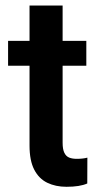

<svg xmlns="http://www.w3.org/2000/svg" viewBox="-20 -679 371 708"><path d="M262.7 -93.3Q286.1 -93.3 302.2 -97.7L301.8 -2.4Q274.4 9.8 225.1 9.8Q185.1 9.8 154.3 -5.1Q123.5 -20 106.2 -53.5Q88.9 -86.9 88.9 -142.1V-436.5H9.8V-528.3H88.9V-658.7H210.9V-528.3H298.3V-436.5H210.9V-152.8Q210.9 -128.4 217.3 -115.5Q223.6 -102.5 235.1 -97.9Q246.6 -93.3 262.7 -93.3Z"/></svg>

Font: Robert Sans
Style: Bold
Weight: 700
Designer: Christian Robertson (extended by Adam Twardoch)
Foundry: Google
Version: Version 12.135;April 2, 2019;FontCreator 11.5.0.2425 64-bit;